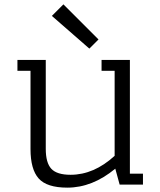

<svg xmlns="http://www.w3.org/2000/svg" viewBox="-20 -847 736 881"><path d="M120 -572H60V-522H120V-163Q120 -70 157.5 -28Q195 14 289 14Q404 14 509 -73L529 0H636V-50H576V-572H446V-522H506V-132Q411 -45 304 -45Q241 -45 215.5 -72.5Q190 -100 190 -164V-572ZM390 -624 218 -774 271 -827 432 -666Z"/></svg>

Font: Glegoo
Style: Regular
Weight: 400
Version: Version 2.0.1; ttfautohint (v0.9) -r 48 -G 60